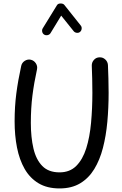

<svg xmlns="http://www.w3.org/2000/svg" viewBox="-20 -1038 699 1097"><path d="M155.8 -696.8Q174.3 -692.4 184.8 -676.3Q195.3 -660.2 191.4 -641.6Q174.3 -563.5 165.3 -491.9Q156.2 -420.4 156.2 -335.9Q156.2 -253.9 171.1 -189.9Q186 -126 221.7 -89.6Q257.3 -53.2 320.3 -53.2Q378.9 -53.2 415.8 -90.1Q452.6 -127 472.7 -190.4Q492.7 -253.9 500.2 -335.9Q507.8 -418 507.8 -507.8Q507.8 -543 506.8 -587.9Q505.9 -632.8 504.4 -662.6Q503.9 -681.6 516.6 -695.8Q529.3 -710 548.3 -710.4Q566.9 -711.4 581.1 -698.7Q595.2 -686 596.7 -667Q598.1 -637.2 599.4 -590.8Q600.6 -544.4 600.6 -507.8Q600.6 -422.4 593.3 -342Q585.9 -261.7 568.1 -192.9Q550.3 -124 518.6 -72Q486.8 -20 438.2 9.3Q389.6 38.6 320.3 38.6Q249 38.6 200 9Q150.9 -20.5 120.8 -73Q90.8 -125.5 77.1 -195.1Q63.5 -264.6 63.5 -344.7Q63.5 -428.2 73.2 -503.4Q83 -578.6 101.1 -661.1Q105 -679.7 121.3 -690.2Q137.7 -700.7 155.8 -696.8ZM232.4 -840.3Q223.6 -845.7 221.2 -856.4Q218.8 -867.2 224.1 -876L305.2 -1007.8Q311 -1018.1 326.2 -1018.1Q341.3 -1018.1 347.7 -1009.8L441.4 -892.1Q447.8 -884.3 446.5 -873.3Q445.3 -862.3 437 -855.5Q429.2 -849.1 418.2 -850.6Q407.2 -852.1 400.9 -859.9L329.6 -948.7L268.6 -848.6Q263.2 -839.8 252.2 -837.4Q241.2 -835 232.4 -840.3Z"/></svg>

Font: Mikhak-FD Medium
Style: Regular
Weight: 500
Designer: Amin Abedi
Version: Version 3.2